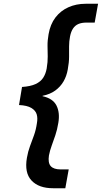

<svg xmlns="http://www.w3.org/2000/svg" viewBox="-20 -831 541 1020"><path d="M262 169Q186 169 147.5 128Q109 87 123 7Q129 -27 139.5 -55Q150 -83 160.5 -112Q171 -141 176 -176Q181 -203 175 -223.5Q169 -244 146.5 -257.5Q124 -271 81 -273L97 -369Q142 -372 169 -384.5Q196 -397 209.5 -418Q223 -439 228 -467Q234 -503 233.5 -531Q233 -559 232.5 -587Q232 -615 238 -649Q247 -702 274.5 -738Q302 -774 343.5 -792.5Q385 -811 435 -811H501L483 -711H439Q414 -711 396.5 -703.5Q379 -696 368 -679.5Q357 -663 352 -637Q347 -611 347 -585Q347 -559 347 -529.5Q347 -500 340 -462Q334 -427 317.5 -398.5Q301 -370 273.5 -350Q246 -330 206 -322V-320Q261 -308 280 -270.5Q299 -233 290 -179Q284 -142 274 -112.5Q264 -83 254.5 -57Q245 -31 240 -5Q234 34 249.5 51.5Q265 69 302 69H345L327 169Z"/></svg>

Font: DM Sans 9pt SemiBold
Style: Italic
Weight: 600
Italic angle: -10°
Version: Version 4.004;gftools[0.9.30]